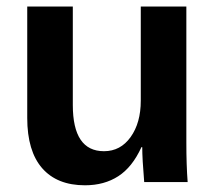

<svg xmlns="http://www.w3.org/2000/svg" viewBox="-20 -548 651 578"><path d="M199.2 -528.3V-231.9Q199.2 -92.8 293 -92.8Q342.8 -92.8 373.3 -135.5Q403.8 -178.2 403.8 -245.1V-528.3H541V-118.2Q541 -50.8 544.9 0H414.1Q408.2 -70.3 408.2 -105H405.8Q378.4 -44.9 336.2 -17.6Q293.9 9.8 235.8 9.8Q151.9 9.8 106.9 -41.7Q62 -93.3 62 -192.9V-528.3Z"/></svg>

Font: Liberation Sans
Style: Bold
Weight: 700
Designer: Steve Matteson
Foundry: Ascender Corporation
Version: Version 2.1.5